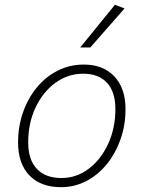

<svg xmlns="http://www.w3.org/2000/svg" viewBox="-20 -770 596 797"><path d="M328 -502Q408 -502 454.5 -453Q501 -404 501 -317Q501 -250 480 -191Q459 -132 422.5 -87.5Q386 -43 337.5 -18Q289 7 234 7Q149 7 102 -42Q55 -91 55 -179Q55 -245 75.5 -303.5Q96 -362 132.5 -406.5Q169 -451 219 -476.5Q269 -502 328 -502ZM235 -31Q298 -31 349 -70Q400 -109 429.5 -174Q459 -239 459 -317Q459 -389 424 -426.5Q389 -464 326 -464Q261 -464 209 -425.5Q157 -387 127 -322.5Q97 -258 97 -179Q97 -107 133 -69Q169 -31 235 -31ZM313 -573 457 -750 497 -735 355 -573Z"/></svg>

Font: Livvic ExtraLight
Style: Italic
Weight: 275
Italic angle: -10°
Designer: Jacques Le Bailly, Baron von Fonthausen
Version: Version 1.001; ttfautohint (v1.8.2)